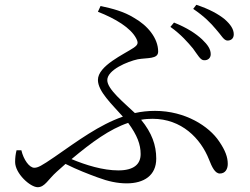

<svg xmlns="http://www.w3.org/2000/svg" viewBox="-20 -768 1040 800"><path d="M784 -566C804 -539 815 -517 830 -517C846 -516 858 -526 858 -542C858 -563 846 -581 822 -604C796 -628 760 -652 705 -674L690 -656C735 -624 763 -591 784 -566ZM879 -647C902 -622 912 -599 928 -599C942 -599 954 -607 954 -625C954 -646 941 -666 916 -688C890 -709 853 -730 798 -748L785 -731C832 -699 857 -673 879 -647ZM69 -142H49C45 -126 43 -111 43 -93C43 -45 106 12 137 12C167 12 180 -20 217 -53L253 -85C303 -60 348 -43 386 -29C431 -12 470 -4 508 -4C580 -4 631 -37 631 -107C631 -163 613 -214 568 -269C584 -272 600 -273 616 -273C736 -273 816 -192 851 -103C863 -72 876 -45 896 -45C919 -45 929 -64 929 -85C929 -113 919 -141 893 -179C851 -242 752 -306 626 -306C597 -306 569 -303 542 -297C497 -340 427 -396 427 -434C427 -477 512 -512 554 -521C594 -528 639 -521 639 -553C639 -609 595 -662 538 -694C496 -720 450 -732 399 -743L388 -719C462 -690 524 -652 547 -609C557 -590 556 -582 537 -569C497 -542 388 -494 388 -435C388 -387 447 -333 492 -282C394 -248 305 -182 207 -114C153 -77 138 -69 123 -69C102 -69 78 -103 69 -142ZM514 -256C552 -204 566 -166 566 -126C566 -84 538 -58 473 -58C409 -58 338 -80 278 -105C363 -176 437 -230 514 -256Z"/></svg>

Font: Harano Aji Mincho K1
Style: Regular
Weight: 400
Foundry: Masamichi Hosoda
Version: HaranoAjiMinchoK1-Regular version 20230610;ttx 4.39.4